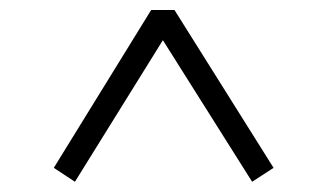

<svg xmlns="http://www.w3.org/2000/svg" viewBox="-20 -579 643 379"><path d="M86.2 -247.7 278.4 -559.3H324.4L520 -247.7L477.7 -220.2L285.3 -525.4H317.5L127.9 -220.2Z"/></svg>

Font: Noto Serif KR ExtraLight
Style: Regular
Weight: 200
Designer: Ryoko NISHIZUKA 西塚涼子 (kana & ideographs); Frank Grießhammer (Latin, Greek & Cyrillic); Wenlong ZHANG 张文龙 (bopomofo); San
Foundry: Adobe
Version: Version 2.002-H1;hotconv 1.1.0;makeotfexe 2.6.0